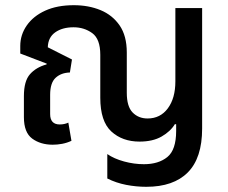

<svg xmlns="http://www.w3.org/2000/svg" viewBox="-20 -548 877 739"><path d="M543 171Q504 171 465.5 163.5Q427 156 393 139V45Q419 63 457.5 73.5Q496 84 534 84Q590 84 624 56.5Q658 29 658 -44V-70H653Q636 -42 602 -22.5Q568 -3 517 -3Q451 -3 408.5 -42Q366 -81 366 -172V-337Q366 -398 335 -420.5Q304 -443 263 -443Q220 -443 192.5 -423.5Q165 -404 164 -366L257 -319L249 -269Q215 -268 194 -248.5Q173 -229 173 -183V-109Q173 -69 210 -69Q228 -69 243 -76L255 -6Q238 2 219.5 5.5Q201 9 183 9Q136 9 104 -14.5Q72 -38 72 -97V-178Q72 -236 95.5 -262.5Q119 -289 159 -300L160 -303L58 -342V-371Q58 -414 83 -450Q108 -486 154 -507Q200 -528 264 -528Q321 -528 367 -509Q413 -490 440.5 -450Q468 -410 468 -346V-191Q468 -138 490.5 -115Q513 -92 548 -92Q597 -92 626 -131Q655 -170 655 -235V-517H758V-53Q758 60 703 115.5Q648 171 543 171Z"/></svg>

Font: Noto Sans Thai UI SemCond Med
Style: Regular
Weight: 500
Width: 4
Designer: Monotype Design Team
Foundry: Monotype Imaging Inc.
Version: Version 2.000; ttfautohint (v1.8.4.7-5d5b)